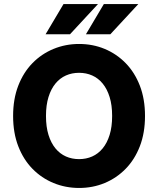

<svg xmlns="http://www.w3.org/2000/svg" viewBox="-20 -920 784 952"><path d="M45 -345Q45 -429 70.5 -495Q96 -561 141 -607Q186 -653 245.5 -677.5Q305 -702 372 -702Q440 -702 499 -677.5Q558 -653 603 -607Q648 -561 673.5 -495Q699 -429 699 -345Q699 -261 673.5 -195Q648 -129 603 -83Q558 -37 499 -12.5Q440 12 372.5 12Q305 12 245.5 -12.5Q186 -37 141 -83Q96 -129 70.5 -195Q45 -261 45 -345ZM208 -345Q208 -291 220.5 -251Q232.9 -211 255 -184.2Q277.1 -157.4 306.9 -144.2Q336.6 -131 372 -131Q407.4 -131 437.1 -144.2Q466.9 -157.4 489 -184.2Q511.1 -211 523.5 -251Q536 -291 536 -345Q536 -399 523.5 -439Q511.1 -479 489 -505.8Q466.9 -532.6 437.1 -545.8Q407.4 -559 372 -559Q336.6 -559 306.9 -545.8Q277.1 -532.6 255 -505.8Q232.9 -479 220.5 -439Q208 -399 208 -345ZM206 -750 295 -900H466L327 -750ZM406 -750 495 -900H666L527 -750Z"/></svg>

Font: Radio Canada
Style: Regular
Weight: 400
Designer: Charles Daoud, Etienne Aubert Bonn, Alexandre Saumier Demers, Jacques Le Bailly
Foundry: Radio-Canada
Version: Version 2.104;gftools[0.9.28.dev5+ged2979d]